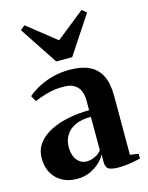

<svg xmlns="http://www.w3.org/2000/svg" viewBox="-121 -875 740 961"><g transform="rotate(-15 249.0 -394.5)"><path d="M157 10.5Q115.5 10.5 83 -6.8Q50.5 -24 31.5 -56.2Q12.5 -88.5 12.5 -133.5Q12.5 -181 39 -214Q65.5 -247 108.5 -267.2Q151.5 -287.5 202.8 -296.8Q254 -306 304 -306V-358Q304 -386.5 294.2 -408Q284.5 -429.5 264 -441.2Q243.5 -453 210 -453Q160 -453 120.8 -441.2Q81.5 -429.5 58.5 -419L42 -449Q58.5 -464.5 89.5 -482.5Q120.5 -500.5 164.2 -513.8Q208 -527 262.5 -527Q322 -527 362.2 -508Q402.5 -489 423 -448.8Q443.5 -408.5 443.5 -345V-37.5L487 -31.5V-6.5Q476.5 -4 458 -0.2Q439.5 3.5 417.5 6.2Q395.5 9 373 9Q341 9 324 0.8Q307 -7.5 307 -36V-76.5Q298 -57.5 277.2 -37.2Q256.5 -17 226 -3.2Q195.5 10.5 157 10.5ZM226.5 -61.5Q247 -61.5 268.5 -71Q290 -80.5 304 -98.5V-272Q255 -272 222.5 -256.8Q190 -241.5 173.8 -214.8Q157.5 -188 157.5 -153Q157.5 -125.5 166.5 -104.8Q175.5 -84 191.2 -72.8Q207 -61.5 226.5 -61.5ZM208 -584.5 78 -781.5 101.5 -800.5 249.5 -683 397 -800.5 421 -781.5 291 -584.5Z"/></g></svg>

Font: Merriweather 120pt
Style: Bold
Weight: 700
Designer: Eben Sorkin
Foundry: Eben Sorkin
Version: Version 2.100